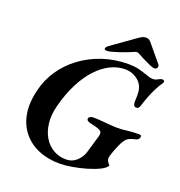

<svg xmlns="http://www.w3.org/2000/svg" viewBox="-150 -970 1044 1111"><g transform="rotate(20 372.5 -414.5)"><path d="M339 14Q266 14 207.5 -10.7Q149 -35.4 111.5 -82.3Q73.9 -129.3 63.1 -195.4Q52.3 -261.4 73.6 -343.4Q89.2 -409.1 128.3 -467.2Q167.3 -525.3 225.9 -569.3Q284.5 -613.3 359 -638.6Q433.5 -663.8 518.9 -663.8Q553.4 -663.8 579.8 -657.4Q606.1 -651 625.8 -644Q644 -638 655.3 -634.3Q666.6 -630.6 678.6 -630.6Q685.2 -630.6 691.2 -632Q697.2 -633.4 704 -637.2Q711.5 -641.8 718.6 -644.6Q725.6 -647.5 732.2 -647.5Q742.9 -647.5 744.6 -640.2Q746.3 -633 740.1 -624.9Q727.4 -608.3 713 -580Q698.6 -551.7 686.7 -521Q674.8 -490.3 667.3 -464.9Q664.5 -454.9 659.4 -448.4Q654.3 -441.9 644.4 -441.9Q622.8 -441.9 626.1 -483.2Q628.5 -512.7 625.2 -537.9Q621.8 -563.2 607.5 -582.5Q593.7 -602 567.5 -615.5Q541.4 -629.1 510.6 -629.1Q464.5 -629.1 420.2 -607.3Q375.9 -585.5 336.3 -543.1Q296.7 -500.7 264.4 -437.6Q232.1 -374.5 210.8 -292Q196.1 -234.6 201.7 -185.2Q207.4 -135.9 229.2 -99.3Q251 -62.7 286.3 -42Q321.5 -21.4 365.2 -21.4Q403 -21.4 429.6 -46.1Q456.2 -70.7 466 -102.5L498.9 -213.9Q502.3 -226.4 499.8 -235.8Q497.4 -245.2 483.4 -250.8Q470.4 -256.5 453.1 -260.6Q435.7 -264.7 424.5 -267.4Q416.1 -269.4 408.9 -274.8Q401.7 -280.3 404.1 -288.9Q405.8 -295.9 414 -299.9Q422.3 -303.9 431.2 -303.9Q453.4 -303.9 481.2 -301.6Q509.1 -299.3 536 -297Q562.9 -294.7 583.5 -294.7Q611.7 -294.7 641.1 -298.9Q670.5 -303.1 714.4 -303.1Q731.3 -303.1 727.2 -288.3Q724.7 -279.2 718.4 -274.4Q712 -269.7 700.9 -267.5Q670.7 -261 657.3 -250.3Q643.9 -239.6 633.3 -219.6Q625.1 -203.8 615.8 -181.2Q606.4 -158.6 600.2 -139.1Q594 -119.7 594 -112.5Q594 -101.9 599.4 -93.2Q604.7 -84.6 614 -73.9Q605.5 -56.7 574 -41.1Q542.4 -25.6 499.6 -13Q456.7 -0.5 413.3 6.8Q370 14 339 14ZM373.8 -692.7Q353.9 -692.7 358 -705.2Q360.4 -712.8 370.7 -720.5L502.1 -813.9Q524.4 -830 535.9 -836.3Q547.5 -842.5 560.2 -842.5Q574.3 -842.5 582.7 -835.9Q591 -829.3 602.9 -813.9L679.9 -721.3Q683.7 -717.3 684 -713.1Q684.2 -709 683.4 -705.2Q680.9 -691.7 663.7 -691.7Q655.2 -691.7 634.1 -700.9Q612.9 -710.1 590 -721.9Q567 -733.8 552.5 -741.8Q540.5 -749.2 526.5 -742Q513.4 -736.2 491.7 -727.6Q470 -719 446.5 -711.1Q423 -703.3 403.3 -698Q383.7 -692.7 373.8 -692.7Z"/></g></svg>

Font: EB Garamond
Style: Italic
Weight: 400
Italic angle: -17.2°
Designer: Georg Duffner and Octavio Pardo
Foundry: Georg Duffner
Version: Version 1.001